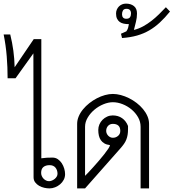

<svg xmlns="http://www.w3.org/2000/svg" viewBox="-111 -1045 963 1065"><path d="M-68.8 -610.8Q-68.8 -671.9 -73.7 -732.9Q-78.6 -793.9 -90.8 -854H-54.2Q-43 -808.6 -36.9 -763.7Q-30.8 -718.8 -29.8 -671.9L76.2 -828.1H118.2V-167Q133.8 -169.4 149.2 -170.2Q164.6 -170.9 180.2 -170.9Q196.8 -170.9 210 -161.9Q223.1 -152.8 231.9 -139.2Q240.7 -125.5 245.4 -109.4Q250 -93.3 250 -79.1Q250 -62 242.4 -47.6Q234.9 -33.2 222.4 -22.7Q210 -12.2 194.6 -6.1Q179.2 0 163.1 0Q149.9 0 134.5 -3.4Q119.1 -6.8 106 -14.4Q92.8 -22 84 -33.7Q75.2 -45.4 75.2 -62L74.2 -749L-24.9 -610.8ZM161.1 -40Q168.9 -40 177.2 -43.5Q185.5 -46.9 192.4 -52.5Q199.2 -58.1 203.6 -65.4Q208 -72.8 208 -81.1Q208 -101.1 196.8 -115Q185.5 -128.9 164.1 -128.9Q142.6 -128.9 129.9 -118.7Q117.2 -108.4 117.2 -85.9Q117.2 -77.1 120.6 -69.1Q124 -61 130.1 -54.4Q136.2 -47.9 144.3 -43.9Q152.3 -40 161.1 -40Z M515.1 -478Q490.2 -478 462.9 -466.8Q435.5 -455.6 412.8 -436.5Q390.1 -417.5 375.5 -392.8Q360.8 -368.2 360.8 -341.8V-69.8Q366.7 -75.2 379.2 -88.4Q391.6 -101.6 407 -118.7Q422.4 -135.7 438.5 -154.5Q454.6 -173.3 468 -190.4Q481.4 -207.5 490.2 -220.9Q499 -234.4 499 -240.2Q481 -242.2 468.5 -249.3Q456.1 -256.3 448.5 -267.3Q440.9 -278.3 437.5 -292.7Q434.1 -307.1 434.1 -324.2Q434.1 -340.3 440.4 -355Q446.8 -369.6 457.8 -380.6Q468.8 -391.6 483.4 -398.2Q498 -404.8 514.2 -404.8Q544.4 -404.8 566.4 -389.4Q588.4 -374 599.1 -346.2V-329.1Q599.1 -311.5 596.9 -297.6Q594.7 -283.7 589.8 -271.2Q585 -258.8 576.9 -247.1Q568.8 -235.4 557.1 -222.2L360.8 0H316.9V-357.9Q316.9 -378.9 325.7 -399.7Q334.5 -420.4 349.6 -438.7Q364.7 -457 384.5 -472.7Q404.3 -488.3 426.3 -499.8Q448.2 -511.2 471.2 -517.6Q494.1 -523.9 515.1 -523.9Q536.1 -523.9 559.1 -517.8Q582 -511.7 604.5 -500.5Q627 -489.3 647 -473.9Q667 -458.5 682.4 -439.9Q697.8 -421.4 706.8 -400.6Q715.8 -379.9 715.8 -357.9V0H668.9V-341.8Q668.9 -370.1 654.8 -394.8Q640.6 -419.4 618.4 -438Q596.2 -456.5 568.8 -467.3Q541.5 -478 515.1 -478ZM515.1 -357.9Q498.5 -357.9 488.3 -346.7Q478 -335.4 478 -318.8Q478 -311.5 481 -304.7Q483.9 -297.9 489 -292.5Q494.1 -287.1 501 -283.9Q507.8 -280.8 515.1 -280.8Q531.7 -280.8 543.9 -291.3Q556.2 -301.8 556.2 -318.8Q556.2 -338.9 545.4 -348.4Q534.7 -357.9 515.1 -357.9Z M832 -981Q803.7 -946.3 775.9 -920.4Q748 -894.5 717 -876.5Q686 -858.4 649.2 -847.9Q612.3 -837.4 565.9 -834L560.1 -857.9L589.8 -871.1Q596.7 -880.9 599.4 -890.1Q602.1 -899.4 604 -911.1Q588.4 -911.1 575.4 -913.8Q562.5 -916.5 553 -923.3Q543.5 -930.2 538.1 -941.7Q532.7 -953.1 532.7 -970.2Q532.7 -981.9 537.1 -991.9Q541.5 -1002 548.8 -1009.3Q556.2 -1016.6 566.2 -1020.8Q576.2 -1024.9 587.9 -1024.9Q614.3 -1024.9 631.6 -1011.5Q648.9 -998 648.9 -970.2Q648.9 -946.8 643.1 -924.1Q637.2 -901.4 631.8 -878.9Q658.7 -885.7 682.9 -898.9Q707 -912.1 729 -929.2Q751 -946.3 770.8 -965.8Q790.5 -985.4 809.1 -1004.9ZM565.9 -965.8Q565.9 -954.1 571.8 -947.5Q577.6 -940.9 589.8 -940.9Q604 -940.9 609.9 -949.2Q615.7 -957.5 615.7 -970.2Q615.7 -982.4 609.6 -989.3Q603.5 -996.1 590.8 -996.1Q576.7 -996.1 571.3 -987.3Q565.9 -978.5 565.9 -965.8Z"/></svg>

Font: Saysettha OT
Style: Regular
Weight: 400
Designer: John M. Durdin and Silvain Dupertuis
Foundry: Lao Script for Windows
Version: Version 2.000